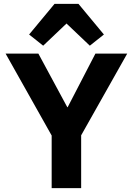

<svg xmlns="http://www.w3.org/2000/svg" viewBox="-20 -976 689 996"><path d="M263 -956H387L519 -797L446 -739L325 -854L204 -739L131 -797ZM401 0H248V-273L9 -698H179L329 -420H331L475 -698H640L401 -274Z"/></svg>

Font: Aneliza
Style: Bold
Weight: 700
Designer: Mike Abbink, Paul van der Laan, Pieter van Rosmalen
Foundry: Bold Monday
Version: Version 3.0